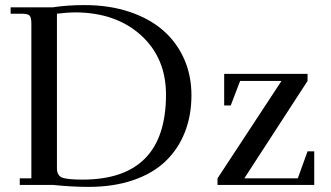

<svg xmlns="http://www.w3.org/2000/svg" viewBox="-20 -731 1307 759"><path d="M839.8 0V-25.9L1092.8 -411.1H929.2L892.1 -314H866.2V-439H1195.8V-411.1L945.8 -25.9H1157.2L1195.8 -132.8H1222.2V0ZM22 -676.8V-702.1H189Q245.6 -710.9 314 -710.9Q411.1 -710.9 490.7 -684.6Q570.3 -658.2 624.3 -611.3Q678.2 -564.5 707.5 -498.8Q736.8 -433.1 736.8 -355Q736.8 -274.9 710.9 -208.7Q685.1 -142.6 635 -94.2Q585 -45.9 507.1 -19Q429.2 7.8 330.1 7.8Q264.2 7.8 189 0H58.1V-25.9H104V-637.2Q104 -662.1 96.9 -669.4Q89.8 -676.8 64.9 -676.8ZM205.1 -65.9Q205.1 -38.1 224.4 -29.5Q243.7 -21 306.2 -21Q636.2 -21 636.2 -356.9Q636.2 -502.4 536.6 -592.3Q437 -682.1 274.9 -682.1Q249 -682.1 205.1 -676.8Z"/></svg>

Font: Dihjauti S
Style: Bold
Weight: 700
Designer: T. Christopher White
Version: Version 3.0.0